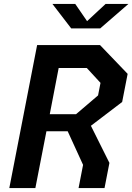

<svg xmlns="http://www.w3.org/2000/svg" viewBox="-20 -960 676 980"><path d="M27.5 0H160.5L217 -290H325.5L404 -118.5L381 0H513.5L538.5 -128.5L444 -318L603.5 -439.5L631.5 -583L490.5 -730H169.5ZM234 -377 279.5 -613H423L493 -537L480.5 -473L368 -377ZM247.5 -940H364L424.5 -852L519 -940H635.5L491.5 -815H343.5Z"/></svg>

Font: Monaspace Krypton SemiBold
Style: Italic
Weight: 600
Italic angle: -11°
Designer: Riley Cran & the Lettermatic Team
Foundry: Lettermatic
Version: Version 1.101 (Monaspace Krypton)